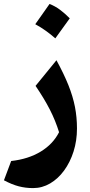

<svg xmlns="http://www.w3.org/2000/svg" viewBox="-20 -671 456 973"><path d="M370.1 -20Q370.1 42 352.8 96.7Q335.4 151.4 304.9 193.1Q274.4 234.9 234.1 258.5Q193.8 282.2 147.9 282.2Q109.4 282.2 75 273.2Q40.5 264.2 0 242.7L36.6 145Q123.5 135.3 186 97.4Q248.5 59.6 279.3 -1Q261.2 -59.6 232.7 -115.5Q204.1 -171.4 160.2 -235.8L266.1 -365.7Q303.7 -296.9 326.7 -239.5Q349.6 -182.1 359.9 -129.2Q370.1 -76.2 370.1 -20ZM231 -650.9Q258.3 -640.6 283.9 -621.6Q309.6 -602.5 333.5 -578.1Q296.9 -526.9 260.3 -476.6Q237.8 -496.6 212.6 -514.6Q187.5 -532.7 158.7 -548.3Q177.2 -574.7 195.3 -600.1Q213.4 -625.5 231 -650.9Z"/></svg>

Font: Pinar DS1 Bold
Style: Regular
Weight: 700
Designer: Amin Abedi
Version: Version 3.000